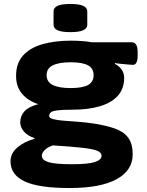

<svg xmlns="http://www.w3.org/2000/svg" viewBox="-20 -736 740 968"><path d="M331 212Q175 212 104 178.5Q33 145 33 77Q33 37 67.5 7.5Q102 -22 153 -36L154 -40Q119 -51 100.5 -73Q82 -95 82 -119Q82 -151 103 -174.5Q124 -198 173 -211Q122 -227 91.5 -263Q61 -299 61 -353Q61 -418 97 -457Q133 -496 195.5 -513.5Q258 -531 336 -531Q364 -531 393 -529Q422 -527 442 -523H644Q674 -523 674 -473V-456Q674 -409 650 -409Q647 -409 628.5 -410.5Q610 -412 590 -414Q570 -416 561 -418L559 -414Q580 -404 593 -385.5Q606 -367 606 -344Q606 -288 573.5 -252.5Q541 -217 482.5 -200Q424 -183 347 -183Q294 -183 268.5 -179.5Q243 -176 235.5 -169Q228 -162 228 -151Q228 -141 248 -135.5Q268 -130 301 -127.5Q334 -125 374 -122Q414 -119 454 -113Q517 -103 560.5 -87.5Q604 -72 626.5 -41.5Q649 -11 649 42Q649 123 568 167.5Q487 212 331 212ZM336 -292Q396 -292 424 -307.5Q452 -323 452 -357Q452 -391 424 -406.5Q396 -422 336 -422Q277 -422 246 -406.5Q215 -391 215 -357Q215 -323 246 -307.5Q277 -292 336 -292ZM342 92Q424 92 458 81Q492 70 492 49Q492 33 470 24Q448 15 394.5 9Q341 3 246 -3Q220 6 205.5 20.5Q191 35 191 50Q191 71 224.5 81.5Q258 92 342 92ZM335 -574Q290 -574 270 -583.5Q250 -593 250 -611V-679Q250 -697 270 -706.5Q290 -716 335 -716Q379 -716 399.5 -706.5Q420 -697 420 -679V-611Q420 -593 399.5 -583.5Q379 -574 335 -574Z"/></svg>

Font: Asap Expanded ExtraBold
Style: Regular
Weight: 800
Width: 7
Designer: Pablo Cosgaya
Foundry: Omnibus-Type
Version: Version 3.001; ttfautohint (v1.8.4.7-5d5b)